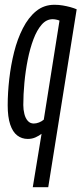

<svg xmlns="http://www.w3.org/2000/svg" viewBox="-20 -566 338 796"><path d="M297.9 -527.5 180 210H115.9L152.3 -11.2Q142 -3.3 127.6 3.3Q113.1 10 95.1 10Q70.4 10 51.4 -4.5Q32.5 -19 22.2 -50.1Q11.9 -81.2 11.9 -129.3Q11.9 -181.1 18.4 -238.4Q24.9 -295.7 38.5 -350.1Q52.1 -404.4 75 -449.1Q97.9 -493.9 130 -520Q162.1 -546.2 205.7 -546.2Q223.4 -546.2 240 -543.4Q256.5 -540.6 271.3 -536.6Q286.1 -532.5 297.9 -527.5ZM226.7 -480.6Q219.2 -483.7 211.8 -485Q204.5 -486.4 198.3 -486.4Q172.5 -486.4 152.7 -463.8Q133 -441.2 118.7 -403.3Q104.4 -365.3 95.1 -318.8Q85.8 -272.2 81.2 -223.1Q76.6 -174 76.6 -130.5Q76.6 -111.3 81.1 -93.5Q85.5 -75.7 95.3 -64.8Q105 -53.9 120.1 -53.9Q130.3 -53.9 141.8 -58.3Q153.3 -62.8 161.5 -70Z"/></svg>

Font: Georama ExtraCondensed Thin
Style: Italic
Weight: 100
Width: 2
Italic angle: -9°
Designer: Jean-Baptiste Levee
Foundry: Production Type
Version: Version 1.001